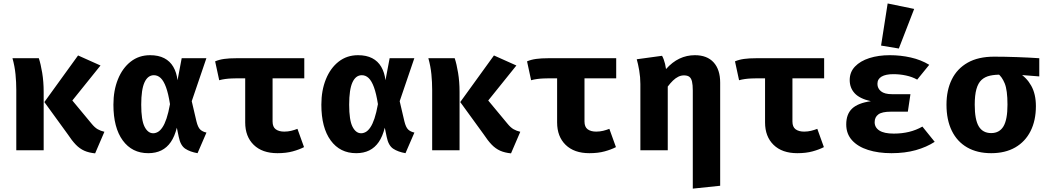

<svg xmlns="http://www.w3.org/2000/svg" viewBox="-20 -867 6040 1108"><path d="M430.5 -547 560 -489 397.5 -287 507.5 -154.5Q526.5 -131 543.8 -121.2Q561 -111.5 582.5 -106.5L529 18Q493 14.5 466.5 2.8Q440 -9 417.5 -32.2Q395 -55.5 370 -93.5L236 -278ZM204 -531Q215 -498.5 223.5 -447Q232 -395.5 232 -336.5V0H74V-348Q74 -392.5 69.5 -438.5Q65 -484.5 52 -531Z M846 -548.5Q894.5 -548.5 927.8 -531.2Q961 -514 980 -481.5Q999 -449 1004.5 -404L1028.5 -531H1171L1086.5 -283L1113.5 -167.5Q1122 -132 1135.8 -119.2Q1149.5 -106.5 1171.5 -102L1120 17Q1077 9.5 1049.2 -8.8Q1021.5 -27 1011.5 -77L1000.5 -130Q988 -80 965.8 -47.5Q943.5 -15 911 1Q878.5 17 835.5 17Q742 17 688.2 -56.8Q634.5 -130.5 634.5 -263Q634.5 -345.5 660.8 -410Q687 -474.5 734.5 -511.5Q782 -548.5 846 -548.5ZM868 -433Q833 -433 814 -391.8Q795 -350.5 795 -263Q795 -173.5 814.2 -135.8Q833.5 -98 864 -98Q877.5 -98 891 -105.5Q904.5 -113 917.2 -131.8Q930 -150.5 941 -183.2Q952 -216 961 -266Q951.5 -327 938 -363.8Q924.5 -400.5 907.2 -416.8Q890 -433 868 -433Z M1736 -531V-415H1348Q1333.5 -415 1315.5 -414.2Q1297.5 -413.5 1279.2 -411Q1261 -408.5 1245 -404L1221.5 -513Q1245 -523 1274.2 -527Q1303.5 -531 1343.5 -531ZM1553 -431V-166Q1553 -134.5 1571.2 -121Q1589.5 -107.5 1620.5 -107.5Q1641.5 -107.5 1660.8 -112.2Q1680 -117 1696.5 -123.5L1734.5 -18Q1707.5 -4 1669.5 6.5Q1631.5 17 1581 17Q1493.5 17 1444.2 -31Q1395 -79 1395 -160.5V-431Z M2046 -548.5Q2094.5 -548.5 2127.8 -531.2Q2161 -514 2180 -481.5Q2199 -449 2204.5 -404L2228.5 -531H2371L2286.5 -283L2313.5 -167.5Q2322 -132 2335.8 -119.2Q2349.5 -106.5 2371.5 -102L2320 17Q2277 9.5 2249.2 -8.8Q2221.5 -27 2211.5 -77L2200.5 -130Q2188 -80 2165.8 -47.5Q2143.5 -15 2111 1Q2078.5 17 2035.5 17Q1942 17 1888.2 -56.8Q1834.5 -130.5 1834.5 -263Q1834.5 -345.5 1860.8 -410Q1887 -474.5 1934.5 -511.5Q1982 -548.5 2046 -548.5ZM2068 -433Q2033 -433 2014 -391.8Q1995 -350.5 1995 -263Q1995 -173.5 2014.2 -135.8Q2033.5 -98 2064 -98Q2077.5 -98 2091 -105.5Q2104.5 -113 2117.2 -131.8Q2130 -150.5 2141 -183.2Q2152 -216 2161 -266Q2151.5 -327 2138 -363.8Q2124.5 -400.5 2107.2 -416.8Q2090 -433 2068 -433Z M2830.5 -547 2960 -489 2797.5 -287 2907.5 -154.5Q2926.5 -131 2943.8 -121.2Q2961 -111.5 2982.5 -106.5L2929 18Q2893 14.5 2866.5 2.8Q2840 -9 2817.5 -32.2Q2795 -55.5 2770 -93.5L2636 -278ZM2604 -531Q2615 -498.5 2623.5 -447Q2632 -395.5 2632 -336.5V0H2474V-348Q2474 -392.5 2469.5 -438.5Q2465 -484.5 2452 -531Z M3536 -531V-415H3148Q3133.5 -415 3115.5 -414.2Q3097.5 -413.5 3079.2 -411Q3061 -408.5 3045 -404L3021.5 -513Q3045 -523 3074.2 -527Q3103.5 -531 3143.5 -531ZM3353 -431V-166Q3353 -134.5 3371.2 -121Q3389.5 -107.5 3420.5 -107.5Q3441.5 -107.5 3460.8 -112.2Q3480 -117 3496.5 -123.5L3534.5 -18Q3507.5 -4 3469.5 6.5Q3431.5 17 3381 17Q3293.5 17 3244.2 -31Q3195 -79 3195 -160.5V-431Z M3990 -548.5Q4060.5 -548.5 4098.2 -507Q4136 -465.5 4136 -390V205L3978 221.5V-344.5Q3978 -377 3973.5 -396.2Q3969 -415.5 3958 -423.8Q3947 -432 3927 -432Q3910 -432 3894.2 -424.2Q3878.5 -416.5 3863.5 -402Q3848.5 -387.5 3833.5 -367.5V0H3675.5V-382Q3675.5 -421.5 3668.8 -460.5Q3662 -499.5 3654.5 -525L3800.5 -545Q3805.5 -536.5 3810 -524.5Q3814.5 -512.5 3818 -498.2Q3821.5 -484 3823.5 -468.5Q3859.5 -509 3901.2 -528.8Q3943 -548.5 3990 -548.5Z M4736 -531V-415H4348Q4333.5 -415 4315.5 -414.2Q4297.5 -413.5 4279.2 -411Q4261 -408.5 4245 -404L4221.5 -513Q4245 -523 4274.2 -527Q4303.5 -531 4343.5 -531ZM4553 -431V-166Q4553 -134.5 4571.2 -121Q4589.5 -107.5 4620.5 -107.5Q4641.5 -107.5 4660.8 -112.2Q4680 -117 4696.5 -123.5L4734.5 -18Q4707.5 -4 4669.5 6.5Q4631.5 17 4581 17Q4493.5 17 4444.2 -31Q4395 -79 4395 -160.5V-431Z M5219 -222.5H5120.5Q5070 -222.5 5048.8 -206.8Q5027.5 -191 5027.5 -162Q5027.5 -131 5055 -113.5Q5082.5 -96 5137.5 -96Q5185 -96 5226 -106Q5267 -116 5303 -136.5L5374 -48.5Q5327 -18 5264.8 -0.5Q5202.5 17 5124.5 17Q5048.5 17 4989.5 -1.8Q4930.5 -20.5 4897 -57.5Q4863.5 -94.5 4863.5 -149Q4863.5 -208.5 4897.5 -240.5Q4931.5 -272.5 5005.5 -283Q4941 -297.5 4912.2 -328.8Q4883.5 -360 4883.5 -405Q4883.5 -451 4914 -483Q4944.5 -515 4997 -531.8Q5049.5 -548.5 5115 -548.5Q5177.5 -548.5 5236 -535.2Q5294.5 -522 5342.5 -493L5273 -407.5Q5244.5 -423.5 5208.8 -431.2Q5173 -439 5135.5 -439Q5091.5 -439 5067.5 -425Q5043.5 -411 5043.5 -383Q5043.5 -357 5064 -340.2Q5084.5 -323.5 5127.5 -323.5H5234ZM5102.5 -847 5255.5 -815.5 5167 -587 5064.5 -604Z M5717 -540Q5777 -540 5848.2 -537.5Q5919.5 -535 5977.5 -531V-426L5850 -436H5763.5Q5723.5 -437 5693.8 -430.5Q5664 -424 5644.2 -405.8Q5624.5 -387.5 5614.8 -352.8Q5605 -318 5605 -263Q5605 -176.5 5628.2 -137.8Q5651.5 -99 5700 -99Q5747.5 -99 5770.8 -137.8Q5794 -176.5 5794 -263Q5794 -347 5778 -385.8Q5762 -424.5 5738.5 -442L5858 -447.5Q5904.5 -420 5931.2 -372Q5958 -324 5958 -254.5Q5958 -171.5 5927.2 -110.5Q5896.5 -49.5 5838.8 -16.2Q5781 17 5700 17Q5619.5 17 5561.5 -16.2Q5503.5 -49.5 5472.8 -112.2Q5442 -175 5442 -263Q5442 -346.5 5472.8 -408.8Q5503.5 -471 5564.5 -505.5Q5625.5 -540 5717 -540Z"/></svg>

Font: Fira Code Light
Style: Bold
Weight: 700
Monospace: yes
Version: Version 5.002